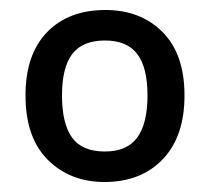

<svg xmlns="http://www.w3.org/2000/svg" viewBox="-20 -742 420 384"><path d="M349 -551Q349 -469 305.5 -423.5Q262 -378 189 -378Q120 -378 75.5 -422.5Q31 -467 31 -551Q31 -633 74 -677.5Q117 -722 191 -722Q261 -722 305 -678Q349 -634 349 -551ZM104 -551Q104 -495 124 -467Q144 -439 190 -439Q234 -439 254.5 -467Q275 -495 275 -551Q275 -607 254.5 -634Q234 -661 190 -661Q145 -661 124.5 -634Q104 -607 104 -551Z"/></svg>

Font: Noto Sans Gurmukhi Medium
Style: Regular
Weight: 500
Designer: Jelle Bosma - Monotype Design Team
Foundry: Monotype Imaging Inc.
Version: Version 2.004; ttfautohint (v1.8.4.7-5d5b)